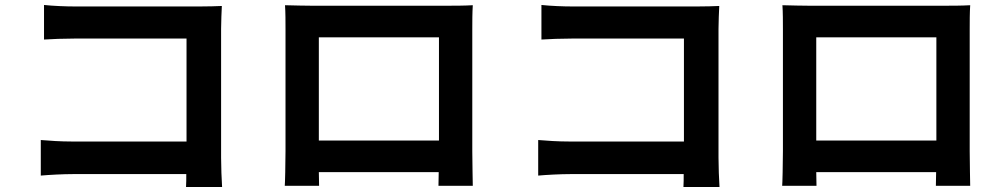

<svg xmlns="http://www.w3.org/2000/svg" viewBox="-20 -730 4040 772"><path d="M873 22C871 -8 869 -61 869 -96V-614C869 -643 871 -683 872 -706C855 -705 813 -704 784 -704H281C246 -704 194 -706 157 -710V-571C185 -573 239 -575 281 -575H730V-161H269C224 -161 179 -164 144 -167V-24C177 -27 234 -30 273 -30H729C729 -11 729 6 728 22Z M1745 -580V-165H1262V-580ZM1879 -612C1879 -642 1879 -679 1881 -709C1845 -707 1807 -707 1782 -707H1232C1205 -707 1167 -708 1126 -709C1128 -681 1128 -640 1128 -612V-123C1128 -75 1126 12 1125 17H1263L1262 -38H1744L1743 17H1881C1881 13 1879 -83 1879 -122Z M2873 22C2871 -8 2869 -61 2869 -96V-614C2869 -643 2871 -683 2872 -706C2855 -705 2813 -704 2784 -704H2281C2246 -704 2194 -706 2157 -710V-571C2185 -573 2239 -575 2281 -575H2730V-161H2269C2224 -161 2179 -164 2144 -167V-24C2177 -27 2234 -30 2273 -30H2729C2729 -11 2729 6 2728 22Z M3745 -580V-165H3262V-580ZM3879 -612C3879 -642 3879 -679 3881 -709C3845 -707 3807 -707 3782 -707H3232C3205 -707 3167 -708 3126 -709C3128 -681 3128 -640 3128 -612V-123C3128 -75 3126 12 3125 17H3263L3262 -38H3744L3743 17H3881C3881 13 3879 -83 3879 -122Z"/></svg>

Font: Noto Sans CJK JP Bold
Style: Regular
Weight: 700
Designer: Ryoko NISHIZUKA (kana & ideographs); Paul D. Hunt (Latin, Greek & Cyrillic); Wenlong ZHANG (bopomofo); Sandoll Communica
Foundry: Adobe Systems Incorporated
Version: Version 1.004;PS 1.004;hotconv 1.0.82;makeotf.lib2.5.63406